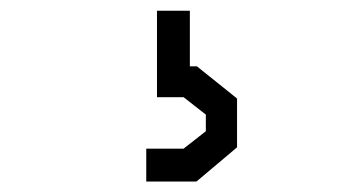

<svg xmlns="http://www.w3.org/2000/svg" viewBox="-20 -44 660 358"><path d="M252.7 233.2H322.3L363.8 200.7V169.7L322.3 137.2H272.7V-24H334V98.7L321.2 79.7H347.2L422 139.7V230.7L346.3 294.5H252.7Z"/></svg>

Font: Monaspace Krypton Var ExLight
Style: Regular
Weight: 200
Designer: Riley Cran and the Lettermatic Team
Version: Version 1.200 (Monaspace Krypton Var)